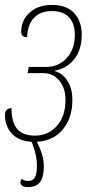

<svg xmlns="http://www.w3.org/2000/svg" viewBox="-21 -566 374 780"><path d="M62 174Q62 167 68 161Q78 169 94 169Q113 169 121 154.5Q129 140 129 108Q129 60 107 10Q55 7 27 -23.5Q-1 -54 -1 -100Q-1 -112 6.5 -119.5Q14 -127 26 -127Q25 -71 48 -43Q71 -15 122 -15Q174 -15 209.5 -54Q245 -93 245 -160Q245 -209 219.5 -239Q194 -269 154 -269H91L96 -294H165Q217 -294 250 -330Q283 -366 283 -425Q283 -470 259.5 -495.5Q236 -521 189 -521Q146 -521 119 -495.5Q92 -470 89 -415Q65 -415 65 -437Q65 -483 99 -514.5Q133 -546 191 -546Q249 -546 280 -513Q311 -480 311 -426Q311 -363 280.5 -325.5Q250 -288 202 -279V-277Q234 -268 253.5 -237Q273 -206 273 -160Q273 -87 234.5 -40.5Q196 6 129 10Q157 66 157 108Q157 154 141.5 174Q126 194 93 194Q62 194 62 174Z"/></svg>

Font: Noto Serif CondThin
Style: Italic
Weight: 250
Width: 3
Italic angle: -12°
Designer: Monotype Design Team
Foundry: Monotype Imaging Inc.
Version: Version 1.001